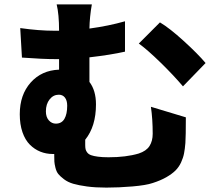

<svg xmlns="http://www.w3.org/2000/svg" viewBox="-20 -799 996 874"><path d="M915.8 -512.1 812.9 -405.9Q770.2 -456.3 711.1 -514Q652 -571.7 611.9 -600.9L708.1 -697.1Q751.8 -671.2 816.4 -612.4Q881 -553.6 915.8 -512.1ZM188.9 -291.9Q188.9 -266.3 202.2 -251.2Q215.6 -236.2 234 -236.2Q260.7 -236.2 273.3 -258Q285.9 -279.8 285.9 -317.8Q285.9 -341.6 275.6 -354.8Q265.3 -367.9 247.9 -367.9Q222.7 -367.9 205.8 -346.6Q188.9 -325.3 188.9 -291.9ZM666.9 -312.9 826 -264.9Q826 -178.3 823.9 -148.1Q821.7 -120.7 817.8 -100.7Q813.9 -80.6 804.2 -59.5Q794.4 -38.4 778.6 -22.7Q762.8 -7.1 736.9 7.8Q710.9 22.7 675.1 34.1Q644.9 44.4 582.9 49.7Q521 55 464.1 55Q414.8 55 376.4 49.9Q338.1 44.7 313.4 37.5Q288.7 30.2 271.3 16.9Q253.9 3.6 245.4 -6.9Q236.9 -17.4 232.4 -35.3Q228 -53.3 227.5 -63.2Q226.9 -73.2 226.9 -91.3Q226.9 -91.6 226.9 -92V-98H220.2Q190 -98 163.5 -108.7Q137.1 -119.3 115.8 -140.6Q94.5 -161.9 82.2 -197.4Q70 -233 70 -279.1Q70 -367.5 119.7 -423.3Q169.4 -479 248.9 -481.9V-529.8H236.9Q174.4 -529.8 79.9 -536.9L72.1 -671.2Q157.3 -659.1 226.9 -659.1H248.9Q248.9 -734 237.9 -779.1H398.1Q388.1 -723 387.1 -669Q474.1 -680.8 549 -702.1V-563.9Q483 -549 387.1 -538V-426.1Q416.9 -387.1 416.9 -323.9Q416.9 -223.7 367.9 -163V-138.8Q367.9 -126.8 369.7 -119.3Q371.4 -111.9 377.5 -104.2Q383.5 -96.6 394.9 -92.5Q406.2 -88.4 426 -85.8Q445.7 -83.1 474.1 -83.1Q554 -83.1 611.2 -100.1Q646 -111.5 660.5 -134.2Q675.1 -157 675.1 -190Q675.1 -257.8 666.9 -312.9Z"/></svg>

Font: Karasuma Gothic
Style: Black
Weight: 900
Designer: Rasmus Andersson / Ryoko Nishizuka
Foundry: Genbu
Version: Version 1.00